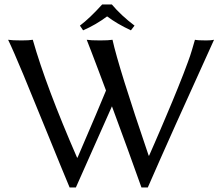

<svg xmlns="http://www.w3.org/2000/svg" viewBox="-20 -825 991 855"><path d="M478 -805.2Q519 -756.3 579.1 -710.9L563 -689.9Q501 -718.8 457 -752Q407.2 -714.8 350.1 -689.9L335.9 -710.9Q378.9 -743.2 435.1 -805.2ZM644 -131.8Q647 -138.7 668.5 -187.7Q689.9 -236.8 695.6 -250.5Q701.2 -264.2 720.7 -309.6Q740.2 -355 748 -374.5Q755.9 -394 772 -433.1Q788.1 -472.2 796.6 -495.1Q805.2 -518.1 816.7 -548.6Q828.1 -579.1 835 -603Q841.8 -627 848.1 -647.9Q860.4 -645 897.9 -645Q920.9 -645 933.1 -647.9Q739.3 -222.2 638.2 9.8H609.9Q551.3 -154.8 478.5 -351.6L317.9 9.8H290Q256.8 -69.3 193.8 -224.6Q130.9 -379.9 84.5 -491.5Q38.1 -603 16.1 -647.9Q33.2 -645 76.2 -645Q109.4 -645 126 -647.9Q185.1 -439.9 323.2 -123H325.2Q424.8 -354.5 452.1 -421.9Q433.1 -472.7 417.2 -514.9Q401.4 -557.1 387.9 -592Q374.5 -627 366.2 -647.9Q383.3 -645 425.8 -645Q463.9 -645 481 -647.9Q507.8 -525.9 642.1 -131.8Z"/></svg>

Font: Biolilbert
Style: Regular
Weight: 400
Designer: Philipp H. Poll
Foundry: Philipp H. Poll
Version: Version 1.1.0